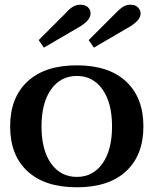

<svg xmlns="http://www.w3.org/2000/svg" viewBox="-20 -784 652 814"><path d="M144 -614 263 -733Q290 -764 320 -764Q342 -764 353 -753Q364 -742 364 -727Q364 -699 320 -672L166 -582ZM356 -614 475 -733Q484 -743 499 -753.5Q514 -764 533 -764Q554 -764 565 -752.5Q576 -741 576 -727Q576 -699 532 -672L378 -582ZM23 -248Q23 -370 96.5 -438.5Q170 -507 306 -507Q441 -507 514.5 -438.5Q588 -370 588 -248Q588 -126 514.5 -58Q441 10 306 10Q170 10 96.5 -58Q23 -126 23 -248ZM455 -248Q455 -348 414.5 -405Q374 -462 306 -462Q237 -462 196.5 -405Q156 -348 156 -248Q156 -148 196.5 -91Q237 -34 306 -34Q374 -34 414.5 -91Q455 -148 455 -248Z"/></svg>

Font: Trirong SemiBold
Style: Regular
Weight: 600
Designer: Katatrad Team
Foundry: CadsonDemak
Version: Version 1.000